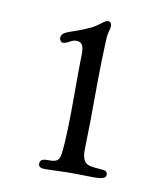

<svg xmlns="http://www.w3.org/2000/svg" viewBox="-58 -880 454 533"><g transform="rotate(10 168.5 -613.5)"><path d="M82 -762C82 -754 89 -750 90 -750C106 -750 112 -762 128 -762C146 -762 149 -748 149 -726C149 -714 148 -725 148 -606C148 -546 147 -483 142 -446C139 -423 128 -422 107 -422C97 -422 85 -421 85 -408C85 -399 92 -396 104 -396C122 -396 151 -398 178 -398C202 -398 221 -397 240 -397C259 -397 275 -399 275 -409C275 -419 270 -421 263 -422C226 -426 203 -420 203 -468C203 -489 205 -526 205 -587C205 -709 208 -762 209 -787C209 -794 215 -812 215 -817C215 -822 215 -831 205 -831C195 -831 184 -816 161 -805C111 -781 82 -783 82 -762Z"/></g></svg>

Font: OFL Sorts Mill Goudy
Style: Regular
Weight: 500
Version: Version 003.000